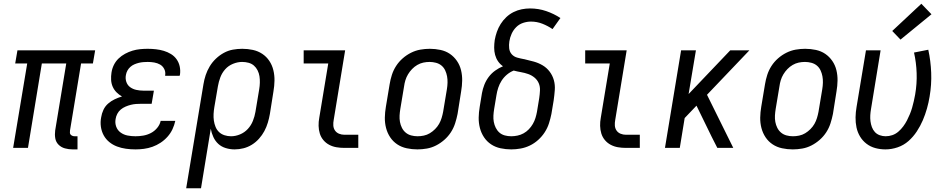

<svg xmlns="http://www.w3.org/2000/svg" viewBox="-20 -788 5040 1023"><path d="M367 8Q346 8 326 2.5Q306 -3 292 -17Q278 -31 274.5 -51Q271 -71 274 -93L333 -450H203L129 0H50L125 -450H61L73 -520H487L475 -450H412L353 -93Q352 -86 352.5 -80Q353 -74 357 -70Q361 -66 366.5 -64Q372 -62 378 -62H393V8Z M702 8Q676 8 651 4.5Q626 1 603.5 -7.5Q581 -16 562.5 -31Q544 -46 532.5 -67Q521 -88 517.5 -113Q514 -138 519 -163Q522 -183 531 -202.5Q540 -222 556 -236Q572 -250 591 -259Q610 -268 630 -274Q614 -283 601 -296Q588 -309 580.5 -326Q573 -343 572 -362.5Q571 -382 574 -401Q577 -422 586.5 -441.5Q596 -461 611.5 -476Q627 -491 646.5 -501.5Q666 -512 686 -518Q706 -524 726.5 -526Q747 -528 767 -528Q789 -528 811 -525.5Q833 -523 853 -517Q873 -511 891 -500Q909 -489 921 -472Q933 -455 937.5 -434Q942 -413 939 -391Q938 -389 938 -387.5Q938 -386 937 -384H860Q860 -385 860 -386Q860 -387 860 -387Q863 -405 855 -420.5Q847 -436 833 -444Q819 -452 802 -455Q785 -458 767 -458Q755 -458 743 -457Q731 -456 719 -453Q707 -450 695.5 -445Q684 -440 674.5 -431.5Q665 -423 659 -412Q653 -401 651 -389Q647 -370 653 -352Q659 -334 673.5 -323.5Q688 -313 706.5 -309Q725 -305 744 -305H800L788 -235H733Q719 -235 705 -234Q691 -233 677 -229.5Q663 -226 649 -220Q635 -214 623.5 -204.5Q612 -195 605 -181.5Q598 -168 596 -154Q592 -133 599 -113.5Q606 -94 622.5 -82Q639 -70 659.5 -66Q680 -62 702 -62Q722 -62 743 -65.5Q764 -69 783.5 -79Q803 -89 817.5 -106.5Q832 -124 836 -144H914Q909 -121 899 -99.5Q889 -78 872.5 -59.5Q856 -41 835.5 -27.5Q815 -14 792.5 -6Q770 2 747 5Q724 8 702 8Z M972 215 1064 -339Q1068 -364 1076 -388Q1084 -412 1097.5 -434.5Q1111 -457 1130.5 -475.5Q1150 -494 1173 -506.5Q1196 -519 1221 -523.5Q1246 -528 1271 -528Q1300 -528 1327.5 -522Q1355 -516 1377.5 -501Q1400 -486 1415 -463.5Q1430 -441 1436.5 -414Q1443 -387 1442.5 -358.5Q1442 -330 1437 -301L1418 -181Q1414 -158 1407 -134.5Q1400 -111 1388.5 -89.5Q1377 -68 1360 -49Q1343 -30 1322 -17Q1301 -4 1277.5 2Q1254 8 1230 8Q1206 8 1183 1Q1160 -6 1143.5 -21Q1127 -36 1117 -57.5Q1107 -79 1103 -102L1051 215ZM1211 -62Q1235 -62 1259 -72Q1283 -82 1300.5 -101Q1318 -120 1327.5 -144Q1337 -168 1341 -192L1361 -312Q1364 -330 1364.5 -347.5Q1365 -365 1362.5 -381.5Q1360 -398 1352.5 -413Q1345 -428 1333 -438.5Q1321 -449 1304.5 -453.5Q1288 -458 1270 -458Q1246 -458 1221.5 -448Q1197 -438 1180 -419Q1163 -400 1154 -376Q1145 -352 1141 -328L1122 -217Q1119 -199 1118 -181Q1117 -163 1119.5 -145.5Q1122 -128 1128.5 -112Q1135 -96 1147 -84.5Q1159 -73 1176 -67.5Q1193 -62 1211 -62Z M1815 0Q1793 0 1772.5 -3.5Q1752 -7 1734 -16.5Q1716 -26 1703 -41.5Q1690 -57 1684 -76.5Q1678 -96 1677.5 -117.5Q1677 -139 1681 -160L1729 -450H1598V-520H1819L1758 -149Q1755 -134 1756 -119Q1757 -104 1765 -92.5Q1773 -81 1786.5 -75.5Q1800 -70 1815 -70H1889V0Z M2204 8Q2175 8 2147 2Q2119 -4 2096.5 -19Q2074 -34 2059 -56.5Q2044 -79 2037 -106Q2030 -133 2030.5 -161.5Q2031 -190 2036 -219L2056 -339Q2060 -364 2068 -389Q2076 -414 2090.5 -436.5Q2105 -459 2125.5 -477Q2146 -495 2170 -507Q2194 -519 2219.5 -523.5Q2245 -528 2270 -528Q2299 -528 2327 -522Q2355 -516 2377 -501Q2399 -486 2414.5 -463.5Q2430 -441 2436.5 -414Q2443 -387 2442.5 -358.5Q2442 -330 2437 -301L2418 -181Q2413 -156 2405 -131Q2397 -106 2382.5 -83.5Q2368 -61 2347.5 -43Q2327 -25 2303.5 -13Q2280 -1 2254.5 3.5Q2229 8 2204 8ZM2205 -62Q2221 -62 2238 -65.5Q2255 -69 2270 -78Q2285 -87 2298 -100Q2311 -113 2319.5 -128Q2328 -143 2333 -159.5Q2338 -176 2341 -192L2361 -312Q2364 -330 2364.5 -347.5Q2365 -365 2362 -381.5Q2359 -398 2352 -413Q2345 -428 2332.5 -438.5Q2320 -449 2303 -453.5Q2286 -458 2269 -458Q2252 -458 2235.5 -454.5Q2219 -451 2203.5 -442Q2188 -433 2175.5 -420Q2163 -407 2154 -392Q2145 -377 2140 -360.5Q2135 -344 2133 -328L2113 -208Q2110 -190 2109 -172.5Q2108 -155 2111 -138.5Q2114 -122 2121.5 -107Q2129 -92 2141.5 -81.5Q2154 -71 2170.5 -66.5Q2187 -62 2205 -62Z M2704 8Q2675 8 2647 2Q2619 -4 2596.5 -19Q2574 -34 2559 -56.5Q2544 -79 2537 -106Q2530 -133 2530.5 -161.5Q2531 -190 2536 -219L2548 -292Q2552 -314 2560.5 -336Q2569 -358 2583.5 -377.5Q2598 -397 2618 -411.5Q2638 -426 2660 -435Q2644 -446 2633.5 -461.5Q2623 -477 2618 -495.5Q2613 -514 2613 -534Q2613 -554 2616 -575Q2620 -597 2627.5 -618.5Q2635 -640 2647.5 -660Q2660 -680 2677.5 -696.5Q2695 -713 2716 -723.5Q2737 -734 2759.5 -738.5Q2782 -743 2804 -743Q2849 -743 2890 -729Q2931 -715 2966 -692L2924 -633Q2899 -650 2870 -661.5Q2841 -673 2809 -673Q2788 -673 2767 -666Q2746 -659 2730.5 -643.5Q2715 -628 2706 -608Q2697 -588 2694 -568Q2691 -549 2693 -530.5Q2695 -512 2706.5 -499Q2718 -486 2736 -481Q2754 -476 2771 -473H2772Q2798 -467 2823.5 -460Q2849 -453 2871 -440Q2893 -427 2908.5 -406.5Q2924 -386 2931 -361Q2938 -336 2936 -308.5Q2934 -281 2930 -253L2918 -181Q2913 -156 2905 -131Q2897 -106 2882.5 -83.5Q2868 -61 2847.5 -42.5Q2827 -24 2803 -12.5Q2779 -1 2753.5 3.5Q2728 8 2704 8ZM2704 -62Q2720 -62 2737 -65.5Q2754 -69 2769.5 -77.5Q2785 -86 2797.5 -99Q2810 -112 2819 -127.5Q2828 -143 2833 -159.5Q2838 -176 2841 -192L2853 -265Q2856 -285 2857 -306Q2858 -327 2850.5 -344.5Q2843 -362 2828 -374.5Q2813 -387 2794.5 -393.5Q2776 -400 2756 -403.5Q2736 -407 2717 -412Q2697 -404 2680.5 -390Q2664 -376 2652.5 -358Q2641 -340 2634.5 -320Q2628 -300 2625 -280L2613 -208Q2610 -190 2609 -172.5Q2608 -155 2611 -138.5Q2614 -122 2621.5 -107Q2629 -92 2641 -81.5Q2653 -71 2669.5 -66.5Q2686 -62 2704 -62Z M3315 0Q3293 0 3272.5 -3.5Q3252 -7 3234 -16.5Q3216 -26 3203 -41.5Q3190 -57 3184 -76.5Q3178 -96 3177.5 -117.5Q3177 -139 3181 -160L3229 -450H3098V-520H3319L3258 -149Q3255 -134 3256 -119Q3257 -104 3265 -92.5Q3273 -81 3286.5 -75.5Q3300 -70 3315 -70H3389V0Z M3523 0 3609 -520H3688L3649 -287L3871 -520H3973L3747 -283L3887 0H3802L3772 -59L3691 -225L3628 -159L3602 0Z M4204 8Q4175 8 4147 2Q4119 -4 4096.5 -19Q4074 -34 4059 -56.5Q4044 -79 4037 -106Q4030 -133 4030.5 -161.5Q4031 -190 4036 -219L4056 -339Q4060 -364 4068 -389Q4076 -414 4090.5 -436.5Q4105 -459 4125.5 -477Q4146 -495 4170 -507Q4194 -519 4219.5 -523.5Q4245 -528 4270 -528Q4299 -528 4327 -522Q4355 -516 4377 -501Q4399 -486 4414.5 -463.5Q4430 -441 4436.5 -414Q4443 -387 4442.5 -358.5Q4442 -330 4437 -301L4418 -181Q4413 -156 4405 -131Q4397 -106 4382.5 -83.5Q4368 -61 4347.5 -43Q4327 -25 4303.5 -13Q4280 -1 4254.5 3.5Q4229 8 4204 8ZM4205 -62Q4221 -62 4238 -65.5Q4255 -69 4270 -78Q4285 -87 4298 -100Q4311 -113 4319.5 -128Q4328 -143 4333 -159.5Q4338 -176 4341 -192L4361 -312Q4364 -330 4364.5 -347.5Q4365 -365 4362 -381.5Q4359 -398 4352 -413Q4345 -428 4332.5 -438.5Q4320 -449 4303 -453.5Q4286 -458 4269 -458Q4252 -458 4235.5 -454.5Q4219 -451 4203.5 -442Q4188 -433 4175.5 -420Q4163 -407 4154 -392Q4145 -377 4140 -360.5Q4135 -344 4133 -328L4113 -208Q4110 -190 4109 -172.5Q4108 -155 4111 -138.5Q4114 -122 4121.5 -107Q4129 -92 4141.5 -81.5Q4154 -71 4170.5 -66.5Q4187 -62 4205 -62Z M4698 8Q4670 8 4644 1Q4618 -6 4597 -22Q4576 -38 4562.5 -60.5Q4549 -83 4543.5 -109Q4538 -135 4538.5 -163Q4539 -191 4544 -219L4594 -520H4672L4621 -208Q4618 -191 4617 -174.5Q4616 -158 4618 -142Q4620 -126 4625.5 -111Q4631 -96 4641.5 -84.5Q4652 -73 4667.5 -67.5Q4683 -62 4699 -62Q4717 -62 4734.5 -68Q4752 -74 4766.5 -86.5Q4781 -99 4792.5 -114.5Q4804 -130 4812.5 -146.5Q4821 -163 4828 -180Q4835 -197 4840 -214.5Q4845 -232 4849 -249.5Q4853 -267 4856 -284Q4866 -342 4864 -398.5Q4862 -455 4850 -508L4926 -523Q4939 -464 4941.5 -400.5Q4944 -337 4933 -273Q4928 -242 4919 -210Q4910 -178 4897 -147.5Q4884 -117 4865 -88Q4846 -59 4820.5 -36.5Q4795 -14 4762.5 -3Q4730 8 4698 8ZM4778 -577 4734 -623 4889 -768 4943 -712Z"/></svg>

Font: Iosevka SS04 Oblique
Style: Regular
Weight: 400
Italic angle: -9°
Monospace: yes
Designer: Belleve Invis
Foundry: Belleve Invis
Version: Version 19.0.0; ttfautohint (v1.8.4)